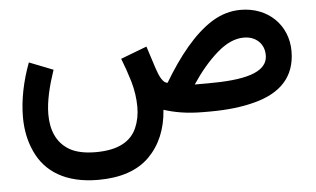

<svg xmlns="http://www.w3.org/2000/svg" viewBox="-49 -499 1360 826"><g transform="rotate(-5 631.5 -86.5)"><path d="M343.8 251C439.9 251 513.7 226.1 564.5 175.8C614.7 125.5 643.1 58.6 648.9 -24.9C691.9 -11.2 744.6 0 820.8 0H846.7C921.4 0 986.3 -7.3 1042.5 -22.5C1153.8 -51.8 1219.7 -116.7 1219.7 -228.5C1219.7 -341.3 1135.3 -424.3 1016.6 -424.3C973.1 -424.3 931.6 -412.1 892.1 -387.7C813.5 -338.4 743.2 -250 676.8 -139.2C657.7 -139.2 642.6 -169.4 630.9 -205.1L599.6 -302.2L486.8 -259.3C499 -229 510.7 -195.3 522 -157.7C532.7 -120.1 538.1 -83.5 538.1 -46.9C538.1 -14.2 532.2 15.6 520.5 42.5C497.1 96.7 443.4 131.3 343.8 131.3C295.4 131.3 257.8 123 230 106.9C174.8 74.2 153.8 17.6 153.8 -48.3C153.8 -106.4 170.9 -172.9 192.9 -237.8L89.8 -278.3C60.5 -200.7 43.9 -120.1 43.9 -45.9C43.9 9.3 54.2 59.6 75.2 104.5C116.2 194.3 203.6 251 343.8 251ZM1020 -304.2C1045.9 -304.2 1066.9 -296.4 1083.5 -281.2C1099.6 -265.6 1107.9 -245.6 1107.9 -220.7C1107.9 -143.1 1002 -121.6 849.6 -121.6H792.5C827.1 -173.8 864.3 -217.8 903.8 -252.4C943.4 -287.1 981.9 -304.2 1020 -304.2Z"/></g></svg>

Font: Vazirmatn SemiBold
Style: Regular
Weight: 600
Designer: Saber Rastikerdar
Foundry: Saber Rastikerdar
Version: Version 33.003